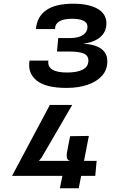

<svg xmlns="http://www.w3.org/2000/svg" viewBox="-20 -882 640 1034"><path d="M338 -408.5Q227 -408.5 177.5 -448.2Q128 -488 139 -555.5H240.5Q236 -523 261.8 -507.2Q287.5 -491.5 341.5 -491.5Q396.5 -491.5 426.2 -507.5Q456 -523.5 456 -555.5Q456 -583.5 430.2 -594Q404.5 -604.5 351.5 -604.5H287L293.5 -677H356Q401 -677 426 -693Q451 -709 451 -738Q451 -760.5 428.8 -770.8Q406.5 -781 368 -781Q323 -781 299.5 -766.8Q276 -752.5 276.5 -725.5H173.5Q179.5 -793 229.2 -827.5Q279 -862 374.5 -862Q457.5 -862 505.2 -834.8Q553 -807.5 553 -756.5Q553 -711.5 520.8 -683Q488.5 -654.5 428.5 -646.5Q490.5 -643.5 524.2 -619.8Q558 -596 558 -551Q558 -506.5 529.8 -474.5Q501.5 -442.5 452 -425.5Q402.5 -408.5 338 -408.5ZM45 65 248.5 -317H369L203.5 -32.5L189.5 -15.5H364Q347 -15.5 341.8 -27.8Q336.5 -40 342 -68.5L357.5 -148.5L458.5 -150L432.5 -15.5H500.5L493 65H417L404 132H302.5L316 65Z"/></svg>

Font: Spline Sans Mono SemiBold
Style: Italic
Weight: 600
Italic angle: -4°
Monospace: yes
Version: Version 1.004